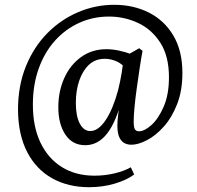

<svg xmlns="http://www.w3.org/2000/svg" viewBox="-20 -595 819 800"><path d="M351 185Q264 185 197.5 148Q131 111 93.5 39Q56 -33 55 -137Q55 -238 88 -319Q121 -400 177.5 -457Q234 -514 306 -544.5Q378 -575 456 -575Q536 -575 600.5 -542.5Q665 -510 702.5 -446.5Q740 -383 740 -291Q740 -217 718 -161Q696 -105 662.5 -67.5Q629 -30 592.5 -11Q556 8 528 8Q469 8 469 -71Q469 -91 473 -123Q477 -155 483 -189L489 -187Q465 -89 427 -39.5Q389 10 335 10Q282 10 252.5 -34Q223 -78 223 -148Q223 -214 247.5 -269Q272 -324 317.5 -357Q363 -390 423 -390Q449 -390 476.5 -384Q504 -378 531 -368L503 -311Q486 -331 463 -340.5Q440 -350 417 -350Q377 -350 350.5 -325Q324 -300 310 -258.5Q296 -217 296 -166Q296 -111 312.5 -80Q329 -49 356 -49Q390 -49 420.5 -95Q451 -141 472 -219Q481 -255 487 -291.5Q493 -328 495 -357L560 -394L574 -383Q568 -352 562 -311.5Q556 -271 550 -228.5Q544 -186 540.5 -149Q537 -112 537 -89Q537 -65 542 -56.5Q547 -48 559 -48Q582 -48 611 -74Q640 -100 662 -150.5Q684 -201 684 -273Q684 -361 648 -417Q612 -473 555 -499.5Q498 -526 434 -526Q368 -526 310.5 -500Q253 -474 209.5 -426Q166 -378 141.5 -310Q117 -242 117 -159Q117 -67 148.5 -1Q180 65 237.5 101Q295 137 374 137Q416 137 456.5 127.5Q497 118 525 102L539 132Q509 155 458.5 170Q408 185 351 185Z"/></svg>

Font: Yrsa
Style: Regular
Weight: 400
Designer: Anna Giedrys (Yrsa+Rasa design), David Brezina (Yrsa art-direction, Rasa art-direction, design)
Foundry: Rosetta Type Foundry
Version: Version 2.004